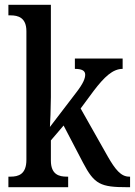

<svg xmlns="http://www.w3.org/2000/svg" viewBox="-20 -780 562 800"><path d="M15 0H264V-44H258C227 -44 192 -52 192 -111V-195L245 -257L326 -102C373 -12 399 0 510 0H522V-44H518C484 -44 460 -74 429 -128L316 -328L370 -401C415 -460 450 -493 491 -493V-536H292V-493C320 -493 335 -486 335 -469C335 -454 328 -433 295 -391L188 -251C189 -257 192 -340 192 -375V-760H15V-716H24C55 -716 90 -707 90 -650V-114C90 -53 56 -44 24 -44H15Z"/></svg>

Font: Noto Serif Myanmar Condensed Medium
Style: Regular
Weight: 500
Width: 3
Designer: Ben Mitchell and the Monotype Design Team
Foundry: Monotype Imaging Inc.
Version: Version 2.106